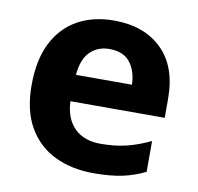

<svg xmlns="http://www.w3.org/2000/svg" viewBox="-68 -626 727 706"><g transform="rotate(10 295.5 -273.0)"><path d="M303 -556Q416 -556 482 -491.5Q548 -427 548 -308V-236H196Q198 -173 233.5 -137Q269 -101 332 -101Q385 -101 428 -111.5Q471 -122 517 -144V-29Q477 -9 432.5 0.5Q388 10 325 10Q243 10 180 -20.5Q117 -51 81 -113Q45 -175 45 -269Q45 -365 77.5 -428.5Q110 -492 168 -524Q226 -556 303 -556ZM304 -450Q261 -450 232.5 -422Q204 -394 199 -335H408Q407 -385 382 -417.5Q357 -450 304 -450Z"/></g></svg>

Font: Noto Sans Devanagari UI
Style: Bold
Weight: 700
Designer: Jelle Bosma - Monotype Design Team
Foundry: Monotype Imaging Inc.
Version: Version 2.004; ttfautohint (v1.8.4.7-5d5b)